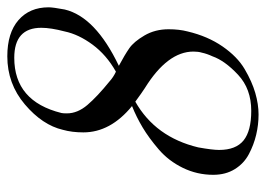

<svg xmlns="http://www.w3.org/2000/svg" viewBox="-121 -599 727 525"><g transform="rotate(-90 242.5 -336.5)"><path d="M27 -117Q27 -161 46 -200Q65 -239 96.5 -266Q128 -293 156.5 -310Q185 -327 215 -339Q143 -398 143 -472Q143 -503 150 -528Q163 -584 219.5 -632Q276 -680 351 -680Q415 -680 450 -649.5Q485 -619 485 -567Q485 -555 479 -523Q459 -439 325 -375Q355 -359 373 -346.5Q391 -334 408 -305Q425 -276 425 -239Q425 -210 419 -187Q406 -132 378 -91.5Q350 -51 316 -31Q282 -11 251 -2Q220 7 192 7Q164 7 136.5 0.5Q109 -6 83.5 -19.5Q58 -33 42.5 -58Q27 -83 27 -117ZM309 -383Q355 -409 383 -447Q411 -485 419 -523Q429 -561 429 -587Q429 -661 347 -661Q228 -661 196 -532Q195 -528 195 -517Q195 -488 218 -461Q241 -434 283 -400Q294 -390 309 -383ZM202 -13Q262 -13 300.5 -49Q339 -85 351 -119Q358 -134 361 -148Q364 -158 364 -171Q364 -242 264 -304Q253 -311 227 -330Q130 -275 102 -158Q95 -119 95 -101Q95 -55 121 -34Q147 -13 202 -13Z"/></g></svg>

Font: HK Venetian
Style: Italic
Weight: 400
Italic angle: -12°
Version: Version 1.000;PS 001.000;hotconv 1.0.88;makeotf.lib2.5.64775